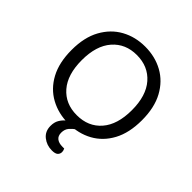

<svg xmlns="http://www.w3.org/2000/svg" viewBox="-215 -774 1119 1119"><g transform="rotate(45 344.5 -214.5)"><path d="M634 -304Q634 -200 596 -129.5Q558 -59 492.5 -23Q427 13 344 13Q262 13 196 -23Q130 -59 92 -129.5Q54 -200 54 -304Q54 -408 93 -478.5Q132 -549 197.5 -585Q263 -621 344 -621Q426 -621 491.5 -585Q557 -549 595.5 -478.5Q634 -408 634 -304ZM551 -304Q551 -423 494.5 -487.5Q438 -552 344 -552Q251 -552 194.5 -487.5Q138 -423 138 -304Q138 -185 194 -120.5Q250 -56 344 -56Q439 -56 495 -120.5Q551 -185 551 -304ZM352 -10 404 2Q383 16 367.5 34Q352 52 352 80Q352 107 369 120Q386 133 415 133H430Q433 139 434.5 145Q436 151 436 156Q436 172 425 182Q414 192 387 192Q344 192 312 166.5Q280 141 280 96Q280 66 292 45.5Q304 25 321 11Q338 -3 352 -10Z"/></g></svg>

Font: Baloo Bhaijaan 2
Style: Regular
Weight: 400
Designer: Sanskriti Dholi, Noopur Datye and Ek Type
Foundry: Ek Type
Version: Version 1.701